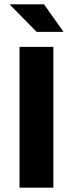

<svg xmlns="http://www.w3.org/2000/svg" viewBox="-20 -865 336 885"><path d="M226 0V-649H70V0ZM273 -718 183 -845H24L149 -718Z"/></svg>

Font: Play
Style: Bold
Weight: 700
Designer: Jonas Hecksher
Foundry: Jonas Hecksher, Playtypeª, e-types AS
Version: Version 1.002